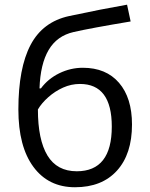

<svg xmlns="http://www.w3.org/2000/svg" viewBox="-20 -786 636 816"><path d="M58.1 -320.8Q58.1 -496.6 109.9 -595Q161.6 -693.4 273.9 -717.8Q413.6 -747.6 520 -766.1L535.2 -694.8Q365.7 -666.5 293 -649.9Q222.2 -633.8 186.8 -573.7Q151.4 -513.7 147.9 -410.2H153.8Q184.1 -451.2 231.9 -474.6Q279.8 -498 332 -498Q430.7 -498 485.8 -434.1Q541 -370.1 541 -256.8Q541 -131.3 477.1 -60.8Q413.1 9.8 298.8 9.8Q186 9.8 122.1 -76.7Q58.1 -163.1 58.1 -320.8ZM306.2 -58.1Q455.1 -58.1 455.1 -248Q455.1 -429.2 319.8 -429.2Q282.7 -429.2 248.3 -413.8Q213.9 -398.4 185.3 -373Q156.7 -347.7 141.1 -320.8Q141.1 -192.4 181.6 -125.2Q222.2 -58.1 306.2 -58.1Z"/></svg>

Font: XL-Viking
Style: Regular
Weight: 400
Foundry: Ascender Corporation
Version: Version 1.10 March 23, 2015